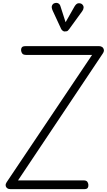

<svg xmlns="http://www.w3.org/2000/svg" viewBox="-20 -1328 750 1348"><path d="M54 0Q39 0 30 -7.2Q21 -14.5 19.8 -25.5Q18.5 -36.5 26.5 -48.5L626.5 -942.5H163Q144 -942.5 136.5 -952Q129 -961.5 128 -974.5Q127 -986.5 133.2 -995.2Q139.5 -1004 159.5 -1004H677Q689 -1004 698 -997.2Q707 -990.5 709.2 -978.8Q711.5 -967 701.5 -952L106.5 -61.5H566.5Q585.5 -61.5 592.5 -52.5Q599.5 -43.5 600.5 -31Q601.5 -17.5 595.8 -8.8Q590 0 570 0ZM432.5 -1107Q428 -1107 420.8 -1111.8Q413.5 -1116.5 409.5 -1124.5L350 -1253Q339.5 -1276 345.2 -1289Q351 -1302 362.5 -1305.5Q377.5 -1310.5 389 -1304.5Q400.5 -1298.5 404.5 -1284L440.5 -1172L503.5 -1283Q516.5 -1304.5 531.5 -1305.2Q546.5 -1306 556 -1298.5Q567.5 -1288 567 -1275.2Q566.5 -1262.5 558 -1250.5L465 -1122.5Q456.5 -1110 448.2 -1108.5Q440 -1107 432.5 -1107Z"/></svg>

Font: Edu NSW ACT Hand Pre
Style: Regular
Weight: 400
Designer: Tina and Corey Anderson, Eben Sorkin, Mirko Velimirovic
Foundry: Sorkin Type Co.
Version: Version 2.000